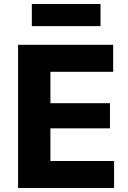

<svg xmlns="http://www.w3.org/2000/svg" viewBox="-20 -936 636 956"><path d="M70 0Q70 -57.5 70 -111.5Q70 -165.5 70 -232.5V-474.5Q70 -543.5 70 -599Q70 -654.5 70 -713H543.5V-578.5Q497.5 -578.5 444.8 -578.5Q392 -578.5 320.5 -578.5H152.5L231 -687Q231 -628.5 231 -573Q231 -517.5 231 -448.5V-258.5Q231 -192 231 -137.8Q231 -83.5 231 -26L163 -134.5H332.5Q392 -134.5 445.2 -134.5Q498.5 -134.5 548 -134.5V0ZM193.5 -297V-422H324Q390 -422 437 -422Q484 -422 527.5 -422V-297Q481.5 -297 434.5 -297Q387.5 -297 324 -297ZM138.5 -806V-916Q177 -916 220 -916Q263 -916 309.5 -916Q356.5 -916 399 -916Q441.5 -916 480.5 -916V-806Q441.5 -806 399 -806Q356.5 -806 309.5 -806Q263 -806 220 -806Q177 -806 138.5 -806Z"/></svg>

Font: Commissioner Thin
Style: Bold
Weight: 700
Version: Version 1.001;gftools[0.9.23]